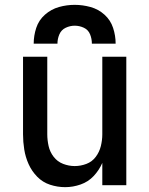

<svg xmlns="http://www.w3.org/2000/svg" viewBox="-20 -764 616 792"><path d="M249 8Q281 8 312.5 -3Q344 -14 366.5 -38Q389 -62 402 -92V0H501V-530H402V-210Q402 -186 396 -161.5Q390 -137 375 -117Q360 -97 336.5 -88Q313 -79 288 -79Q264 -79 240.5 -88Q217 -97 201.5 -117Q186 -137 180.5 -161.5Q175 -186 175 -210V-530H75V-210Q75 -179 80 -147.5Q85 -116 98 -87Q111 -58 133.5 -35Q156 -12 186.5 -2Q217 8 249 8ZM119 -584H217Q217 -604 225 -622.5Q233 -641 251 -649.5Q269 -658 288 -658Q308 -658 326 -649.5Q344 -641 351.5 -622.5Q359 -604 359 -584H457Q457 -617 446.5 -649Q436 -681 411 -703.5Q386 -726 353.5 -735Q321 -744 288 -744Q255 -744 223 -735Q191 -726 165.5 -703.5Q140 -681 129.5 -649Q119 -617 119 -584Z"/></svg>

Font: Iosevka Sparkle Medium
Style: Regular
Weight: 500
Designer: Belleve Invis
Foundry: Belleve Invis
Version: Version 4.5.0; ttfautohint (v1.8.3)